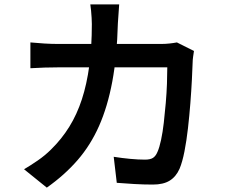

<svg xmlns="http://www.w3.org/2000/svg" viewBox="-20 -818 1040 878"><path d="M525 -798Q524 -780 522 -754.5Q520 -729 519 -711Q515 -560 493.5 -445Q472 -330 433 -242Q394 -154 334.5 -85.5Q275 -17 194 40L90 -44Q119 -61 152.5 -84Q186 -107 214 -135Q262 -182 297 -238.5Q332 -295 354.5 -364Q377 -433 388.5 -518.5Q400 -604 400 -708Q400 -720 399 -736.5Q398 -753 396.5 -769.5Q395 -786 393 -798ZM867 -585Q865 -573 863 -558Q861 -543 861 -534Q860 -503 857.5 -453.5Q855 -404 850.5 -346Q846 -288 839.5 -231Q833 -174 823.5 -125.5Q814 -77 801 -46Q785 -10 756 8Q727 26 679 26Q637 26 594 23.5Q551 21 514 18L500 -101Q538 -95 575.5 -91.5Q613 -88 643 -88Q667 -88 679.5 -96Q692 -104 700 -123Q709 -143 716.5 -178Q724 -213 729 -256.5Q734 -300 738 -346.5Q742 -393 743.5 -435Q745 -477 745 -510H246Q219 -510 184 -509Q149 -508 119 -506V-624Q149 -621 183 -619Q217 -617 245 -617H717Q736 -617 754.5 -619Q773 -621 789 -624Z"/></svg>

Font: Noto Sans KR SemiBold
Style: Regular
Weight: 600
Designer: Ryoko NISHIZUKA  (kana, bopomofo & ideographs); Paul D. Hunt (Latin, Greek & Cyrillic); Sandoll Communications , Soo-you
Foundry: Adobe
Version: Version 2.004-H2;hotconv 1.0.118;makeotfexe 2.5.65603